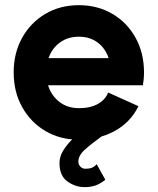

<svg xmlns="http://www.w3.org/2000/svg" viewBox="-20 -541 625 761"><path d="M408.7 -174.3 528.8 -120.1Q496.6 -55.2 433.6 -21.2Q370.6 12.7 292.5 12.7Q218.3 12.7 159.9 -21.7Q101.6 -56.2 67.9 -116.5Q34.2 -176.8 34.2 -253.9Q34.2 -331.1 67.9 -391.4Q101.6 -451.7 159.9 -486.1Q218.3 -520.5 292.5 -520.5Q366.7 -520.5 425.3 -486.1Q483.9 -451.7 517.3 -391.4Q550.8 -331.1 550.8 -253.9Q550.8 -240.7 549.6 -228Q548.3 -215.3 546.4 -203.1H170.4Q183.1 -162.6 215.1 -137.5Q247.1 -112.3 292.5 -112.3Q338.4 -112.3 368.2 -129.2Q397.9 -146 408.7 -174.3ZM292.5 -395.5Q249 -395.5 217.5 -372.6Q186 -349.6 172.4 -310.5H410.6Q397.5 -349.6 366.9 -372.6Q336.4 -395.5 292.5 -395.5ZM363.3 109.9 397.5 171.4Q377 188 357.9 194.3Q338.9 200.7 315.4 200.7Q278.8 200.7 247.3 178.2Q215.8 155.8 215.8 105.5Q215.8 79.1 231 54.9Q246.1 30.8 267.3 10.5Q288.6 -9.8 308.3 -24.2Q328.1 -38.6 337.4 -44.9L382.3 0Q342.8 28.3 316.7 51.8Q290.5 75.2 290.5 99.6Q290.5 110.4 298.3 119.1Q306.2 127.9 318.4 127.9Q333.5 127.9 343.8 124Q354 120.1 363.3 109.9Z"/></svg>

Font: Giphurs
Style: Bold
Weight: 700
Version: Version 0.920; ttfautohint (v1.8.4.7-5d5b)